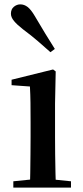

<svg xmlns="http://www.w3.org/2000/svg" viewBox="-20 -859 382 879"><path d="M41 0V-29L149 -40H198L305 -29V0ZM117 0Q118 -25 118.5 -66.5Q119 -108 119.5 -153Q120 -198 120 -232V-300Q120 -350 119.5 -388.5Q119 -427 117 -463L33 -469V-494L223 -541L235 -532L232 -385V-232Q232 -198 232.5 -153Q233 -108 234 -66.5Q235 -25 236 0ZM231 -635 211 -620Q183 -645 153.5 -670.5Q124 -696 85 -725Q58 -746 44 -763Q30 -780 30 -796Q30 -817 43.5 -828Q57 -839 73 -839Q91 -839 106.5 -827Q122 -815 139 -786Q166 -740 188 -704Q210 -668 231 -635Z"/></svg>

Font: Noto Serif TC SemiBold
Style: Regular
Weight: 600
Version: Version 2.002-H1;hotconv 1.1.0;makeotfexe 2.6.0